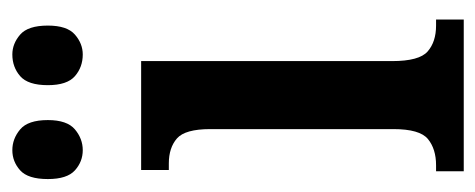

<svg xmlns="http://www.w3.org/2000/svg" viewBox="-256 -534 790 319"><g transform="rotate(-90 139.5 -375.0)"><path d="M14 0V-46H24Q51 -46 67.5 -59.5Q84 -73 84 -117V-421Q84 -463 68.5 -476.5Q53 -490 27 -490H16V-536H197V-119Q197 -74 213 -60Q229 -46 256 -46H266V0ZM208 -633Q187 -633 172 -646Q157 -659 157 -691Q157 -724 172 -737Q187 -750 208 -750Q226 -750 241 -737Q256 -724 256 -691Q256 -659 241 -646Q226 -633 208 -633ZM49 -633Q30 -633 15.5 -646Q1 -659 1 -691Q1 -724 15.5 -737Q30 -750 49 -750Q68 -750 83.5 -737Q99 -724 99 -691Q99 -659 83.5 -646Q68 -633 49 -633Z"/></g></svg>

Font: Noto Serif Ethiopic ExtraCondensed SemiBold
Style: Regular
Weight: 600
Width: 2
Designer: Monotype Design Team
Foundry: Monotype Imaging Inc.
Version: Version 2.102; ttfautohint (v1.8.4.7-5d5b)